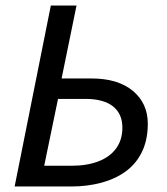

<svg xmlns="http://www.w3.org/2000/svg" viewBox="-20 -675 604 695"><path d="M33 0 164 -655H257L203 -391H311Q407 -391 461 -346Q515 -301 515 -227Q515 -169 494 -125.5Q473 -82 435 -54.5Q397 -27 346.5 -13.5Q296 0 238 0ZM140 -75H239Q295 -75 336.5 -91Q378 -107 400.5 -138Q423 -169 423 -213Q423 -263 389 -290Q355 -317 289 -317H190Z"/></svg>

Font: Source Sans 3 Medium
Style: Italic
Weight: 500
Italic angle: -11°
Designer: Paul D. Hunt
Foundry: Adobe
Version: Version 3.052;hotconv 1.1.0;makeotfexe 2.6.0